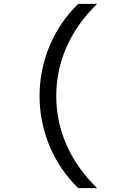

<svg xmlns="http://www.w3.org/2000/svg" viewBox="-20 -810 640 1000"><path d="M388 170H486C347 36 273 -131 273 -310C273 -489 347 -656 486 -790H388C260 -668 186 -492 186 -310C186 -128 260 48 388 170Z"/></svg>

Font: CommitMonoNiceRocks
Style: Regular
Weight: 400
Monospace: yes
Designer: Eigil Nikolajsen
Foundry: Eigil Nikolajsen
Version: Version 1.143